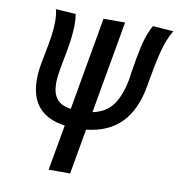

<svg xmlns="http://www.w3.org/2000/svg" viewBox="-82 -805 818 880"><g transform="rotate(10 327.5 -365.5)"><path d="M240 -212Q77.5 -234.5 77.5 -398Q77.5 -434 84.5 -472Q87 -488 93 -516.5Q103 -566.5 108.5 -603.2Q114 -640 114 -674Q114 -706.5 107.5 -730.5L200.5 -724.5Q204.5 -706 204.5 -677.5Q204.5 -639 197.8 -593.5Q191 -548 180 -493.5L173.5 -457.5Q167.5 -424 167.5 -396Q167.5 -351 187.2 -325Q207 -299 254 -292L330 -725H430.5L354.5 -294.5Q417 -307.5 448.5 -351.5Q480 -395.5 494 -472L498.5 -503Q510 -579 522.8 -634.5Q535.5 -690 559 -731L655 -724Q629 -680.5 613.8 -620.8Q598.5 -561 585 -481L581 -457.5Q561.5 -343.5 502 -282.5Q442.5 -221.5 339.5 -210.5L302.5 0H202.5Z"/></g></svg>

Font: JuliaMono MediumItalic
Style: Regular
Weight: 500
Italic angle: -9°
Monospace: yes
Designer: cormullion
Foundry: corm
Version: Version 0.049; ttfautohint (v1.8.4)